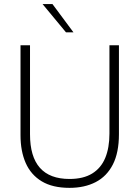

<svg xmlns="http://www.w3.org/2000/svg" viewBox="-20 -921 690 950"><path d="M324 8.5Q240 8.5 186.5 -23.8Q133 -56 107.2 -114.5Q81.5 -173 81.5 -252V-697H128.5V-256.5Q128.5 -35.5 324 -35.5Q392.5 -35.5 436.2 -62.5Q480 -89.5 500.8 -139.8Q521.5 -190 521.5 -260V-697H568.5V-257Q568.5 -166 538.5 -107.2Q508.5 -48.5 453.5 -20Q398.5 8.5 324 8.5ZM343.5 -761H306.5L190.5 -901H239.5Z"/></svg>

Font: Acari Sans Neue Light
Style: Regular
Weight: 300
Designer: Alfredo Marco Pradil (font), Cristiano Sobral (main changes)
Foundry: Hanken Design Co. (font), Cristiano Sobral (main changes)
Version: Version 2.459;March 19, 2022;FontCreator 14.0.0.2808 64-bit;